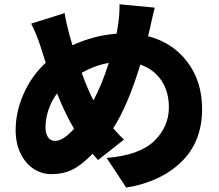

<svg xmlns="http://www.w3.org/2000/svg" viewBox="-20 -807 1017 892"><path d="M681.6 -698.2Q676.8 -671.9 672.9 -660.2L668 -638.7Q782.2 -609.4 850.6 -519Q918.9 -428.7 918.9 -300.8Q918.9 -147.5 821.8 -54.2Q724.6 39.1 566.4 64.5L475.6 -73.2Q627.9 -85.9 696.3 -151.9Q764.6 -217.8 764.6 -308.6Q764.6 -381.8 729.5 -433.6Q694.3 -485.4 631.8 -506.8Q575.2 -319.3 505.9 -210.9Q539.1 -173.8 555.7 -158.2L435.5 -63.5L410.2 -92.8Q359.4 -40 316.4 -19Q273.4 2 218.8 2Q174.8 2 137.2 -22Q99.6 -45.9 76.2 -92.8Q52.7 -139.6 52.7 -203.1Q52.7 -287.1 89.8 -371.1Q127 -455.1 192.4 -515.6L168.9 -588.9Q151.4 -644.5 125 -697.3L280.3 -746.1Q287.1 -702.1 301.8 -648.4L316.4 -596.7Q416 -642.6 521.5 -650.4L527.3 -683.6Q531.2 -707 533.7 -737.8Q536.1 -768.6 535.2 -787.1L699.2 -771.5Q695.3 -759.8 681.6 -698.2ZM236.3 -152.3Q273.4 -152.3 324.2 -209Q285.2 -272.5 245.1 -373Q218.8 -337.9 205.1 -296.4Q191.4 -254.9 191.4 -215.8Q191.4 -186.5 203.1 -169.4Q214.8 -152.3 236.3 -152.3ZM414.1 -340.8Q453.1 -412.1 485.4 -514.6Q421.9 -503.9 359.4 -468.8Q388.7 -388.7 414.1 -340.8Z"/></svg>

Font: Min Sans Black
Style: Regular
Weight: 900
Designer: Jinseong-Kim, NotoSansCJK, Nunito
Foundry: Jinseong-Kim
Version: Version 1.000